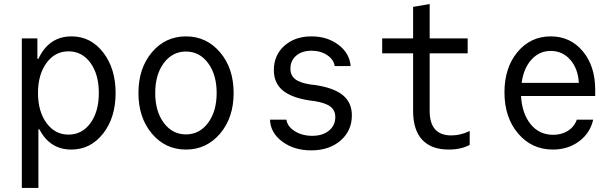

<svg xmlns="http://www.w3.org/2000/svg" viewBox="-20 -730 3040 950"><path d="M427.5 -419Q386 -476 319 -476Q252 -476 210 -418.5Q168 -361 168 -270Q168 -179 210 -121.5Q252 -64 319 -64Q386 -64 427.5 -121Q469 -178 469 -270Q469 -362 427.5 -419ZM88 200V-540H165V-439H170Q222 -550 334 -550Q429 -550 490.5 -470.5Q552 -391 552 -270Q552 -148 490 -69Q428 10 333 10Q227 10 175 -90H170V200Z M1069 -69Q1002 10 900 10Q798 10 731.5 -69Q665 -148 665 -270Q665 -392 731.5 -471Q798 -550 900 -550Q1002 -550 1069 -471Q1136 -392 1136 -270Q1136 -148 1069 -69ZM790.5 -122Q833 -65 900 -65Q967 -65 1009.5 -122Q1052 -179 1052 -270Q1052 -361 1009.5 -418Q967 -475 900 -475Q833 -475 790.5 -418Q748 -361 748 -270Q748 -179 790.5 -122Z M1316 -138H1397Q1402 -104 1438.5 -81Q1475 -58 1525 -58Q1576 -58 1607.5 -83.5Q1639 -109 1639 -151Q1639 -184 1615 -202.5Q1591 -221 1535 -230L1511 -233Q1421 -247 1378 -283.5Q1335 -320 1335 -383Q1335 -457 1387 -503.5Q1439 -550 1521 -550Q1600 -550 1655 -508Q1710 -466 1715 -403H1636Q1631 -436 1598.5 -457.5Q1566 -479 1521 -479Q1474 -479 1445.5 -454.5Q1417 -430 1417 -390Q1417 -357 1440.5 -338.5Q1464 -320 1516 -312L1541 -309Q1633 -295 1677 -258.5Q1721 -222 1721 -159Q1721 -83 1665 -34.5Q1609 14 1520 14Q1435 14 1376.5 -29.5Q1318 -73 1316 -138Z M2106 -181Q2106 -60 2213 -60Q2260 -60 2304 -82V-13Q2261 10 2200 10Q2114 10 2069 -38.5Q2024 -87 2024 -181V-466H1871V-540H2024V-696L2106 -710V-540H2294V-466H2106Z M2561 -320H2844Q2840 -391 2801.5 -434.5Q2763 -478 2705 -478Q2649 -478 2610 -435.5Q2571 -393 2561 -320ZM2925 -255H2558Q2563 -168 2605.5 -115.5Q2648 -63 2717 -63Q2759 -63 2790.5 -83Q2822 -103 2834 -138H2915Q2900 -71 2845 -30.5Q2790 10 2716 10Q2611 10 2543.5 -69.5Q2476 -149 2476 -273Q2476 -395 2540.5 -472.5Q2605 -550 2705 -550Q2802 -550 2863.5 -476.5Q2925 -403 2925 -286Z"/></svg>

Font: CommitMono
Style: 450Regular
Weight: 450
Designer: Eigil Nikolajsen
Foundry: Eigil Nikolajsen
Version: Version 1.002